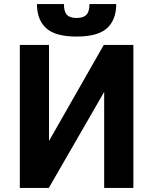

<svg xmlns="http://www.w3.org/2000/svg" viewBox="-20 -920 750 940"><path d="M77 -700H220V-230L488 -700H633V0H490V-470L219 0H77ZM355 -741Q251 -741 206 -782Q161 -823 161 -900H293Q293 -863 307.5 -847.5Q322 -832 355 -832Q388 -832 403 -847.5Q418 -863 418 -900H549Q549 -823 504 -782Q459 -741 355 -741Z"/></svg>

Font: Golos UI
Style: Bold
Weight: 700
Designer: A.Korolkova, Vitaly Kuzmin
Foundry: ParaType Ltd
Version: Version 2.000